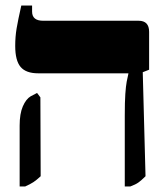

<svg xmlns="http://www.w3.org/2000/svg" viewBox="-20 -667 607 694"><path d="M431 7V-249Q431 -299 433 -327.5Q435 -356 438 -372Q441 -388 444 -400V-402H118Q74 -402 54.5 -425Q35 -448 35 -501Q35 -534 40 -564Q45 -594 57 -647H96V-625Q96 -592 136 -592H481Q519 -592 519 -552V-415L496 -406L506 -30Q491 -15 480.5 -7.5Q470 0 451 7ZM51 7V-213Q51 -256 62.5 -282.5Q74 -309 91 -319L114 -331L126 -315L127 -30Q112 -16 100.5 -8.5Q89 -1 71 7Z"/></svg>

Font: Noto Serif Hebrew SemiCondensed Black
Style: Regular
Weight: 900
Width: 4
Designer: Monotype Design Team
Foundry: Monotype Imaging Inc.
Version: Version 2.004; ttfautohint (v1.8.4.7-5d5b)